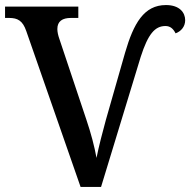

<svg xmlns="http://www.w3.org/2000/svg" viewBox="-20 -740 753 760"><path d="M84 -617 299 0H380L537 -515C566 -605 593 -637 635 -637C654 -637 666 -626 675 -608C697 -616 713 -635 713 -660C713 -690 691 -720 637 -720C550 -720 509 -648 475 -531L399 -265C385 -214 372 -164 362 -115C354 -160 340 -213 322 -266L215 -586C210 -600 207 -614 207 -625C207 -656 227 -669 261 -669H290V-714H0V-669H16C50 -669 70 -658 84 -617Z"/></svg>

Font: Noto Serif Medium
Style: Regular
Weight: 500
Designer: Monotype Design Team
Foundry: Monotype Imaging Inc.
Version: Version 2.013